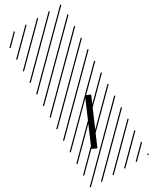

<svg xmlns="http://www.w3.org/2000/svg" viewBox="-340 -1027 1212 1522"><g transform="rotate(-30 265.5 -266.0)"><path d="M202.6 176.3 157.7 156.7 327.6 -236.8 372.6 -217.3ZM526.9 410.6 533.7 417.5 525.4 425.8 518.6 418.9ZM526.9 304.7 533.7 311.5 419.4 425.8 412.6 418.9ZM526.9 198.7 533.7 205.6 313.5 425.8 306.6 418.9ZM526.9 92.3 533.7 99.1 207.5 425.8 200.7 418.9ZM526.9 -13.2 533.7 -6.3 101.6 425.8 94.7 418.9ZM526.9 -119.1 533.7 -112.3 3.4 418 -3.4 411.1ZM526.9 -225.6 533.7 -218.8 3.4 311.5 -3.4 304.7ZM526.9 -331.5 533.7 -324.7 3.4 205.6 -3.4 198.7ZM526.9 -438 533.7 -431.2 3.4 99.1 -3.4 92.3ZM526.9 -543.5 533.7 -536.6 3.4 -6.3 -3.4 -13.2ZM526.9 -649.4 533.7 -642.6 3.4 -112.3 -3.4 -119.1ZM526.9 -755.9 533.7 -749 3.4 -218.8 -3.4 -225.6ZM526.9 -861.8 533.7 -855 3.4 -324.7 -3.4 -331.5ZM516.6 -958 523.4 -951.2 3.4 -431.2 -3.4 -438ZM411.1 -958 418 -951.2 3.4 -536.6 -3.4 -543.5ZM305.2 -958 312 -951.2 3.4 -642.6 -3.4 -649.4ZM198.7 -958 205.6 -951.2 3.4 -749 -3.4 -755.9ZM92.3 -958 99.1 -951.2 3.4 -855 -3.4 -861.8Z"/></g></svg>

Font: AzarMehrMSRS2
Style: Regular
Weight: 1
Designer: Amin Abedi
Version: Version 1.00